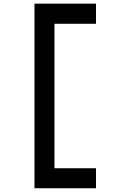

<svg xmlns="http://www.w3.org/2000/svg" viewBox="-20 -853 707 1040"><path d="M166.7 166.7V-833.3H500V-724.2H275V58.3H500V166.7Z"/></svg>

Font: 0xA000-Mono
Style: Mono-Bold
Weight: 700
Version: Version 0.1